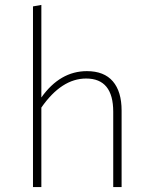

<svg xmlns="http://www.w3.org/2000/svg" viewBox="-20 -760 617 780"><path d="M333 -471Q403 -471 438.5 -429.5Q474 -388 474 -311V0H440V-306Q440 -441 330 -441Q230 -441 148 -323V0H114V-734L148 -740V-364Q224 -471 333 -471Z"/></svg>

Font: Fira Sans UltraLight
Style: Regular
Weight: 200
Designer: Carrois Corporate & Edenspiekermann AG
Foundry: Carrois Corporate GbR & Edenspiekermann AG
Version: Version 4.106;PS 004.106;hotconv 1.0.70;makeotf.lib2.5.58329